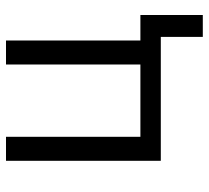

<svg xmlns="http://www.w3.org/2000/svg" viewBox="-48 -508 696 640"><g transform="rotate(-90 300.0 -188.0)"><path d="M497 0H84V-516H164V-68H405V-516H485V-68H570V140H497Z"/></g></svg>

Font: IBM Plaex Mono
Style: Regular
Weight: 400
Designer: Mike Abbink, Paul van der Laan, Pieter van Rosmalen
Foundry: Bold Monday
Version: Version 2.003